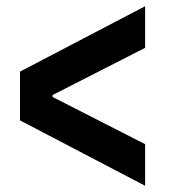

<svg xmlns="http://www.w3.org/2000/svg" viewBox="-20 -597 540 614"><path d="M444 -3 44 -212V-368L444 -577V-444L148 -293V-287L444 -136Z"/></svg>

Font: M PLUS 1 Code
Style: Regular
Weight: 400
Designer: Coji Morishita
Foundry: UNDERFOREST DESIGN
Version: Version 1.005